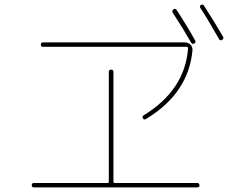

<svg xmlns="http://www.w3.org/2000/svg" viewBox="-20 -857 1040 847"><path d="M946.3 -684.6Q896.5 -772.5 864.3 -821.3Q858.4 -830.1 866.2 -835Q875 -839.8 879.9 -832Q927.7 -757.8 963.9 -695.3Q968.8 -686.5 960 -681.2Q951.2 -675.8 946.3 -684.6ZM823.2 -668.9Q790 -727.5 742.2 -800.8Q737.3 -809.6 745.1 -815.4Q753.9 -821.3 758.8 -813.5Q801.8 -748 840.8 -678.7Q845.7 -669.9 836.9 -665Q828.1 -660.2 823.2 -668.9ZM169.9 -650.4Q160.2 -650.4 160.2 -660.2Q160.2 -669.9 169.9 -669.9H794.9Q809.6 -669.9 819.8 -660.2Q830.1 -650.4 829.1 -634.8Q811.5 -445.3 624 -332Q615.2 -327.1 610.4 -335Q605.5 -343.8 614.3 -348.6Q795.9 -460 809.6 -643.6Q809.6 -649.4 804.7 -650.4ZM129.9 -30.3Q120.1 -30.3 120.1 -40Q120.1 -49.8 129.9 -49.8H455.1Q460 -49.8 460 -54.7V-540Q460 -549.8 470.2 -549.8Q480.5 -549.8 480.5 -540V-54.7Q480.5 -49.8 485.4 -49.8H849.6Q859.4 -49.8 859.9 -40Q860.4 -30.3 849.6 -30.3Z"/></svg>

Font: Rounded-L Mgen+ 2m thin
Style: Regular
Weight: 100
Designer: [Source Han Sans]
Ryoko NISHIZUKA  (kana & ideographs); Paul D. Hunt (Latin, Greek & Cyrillic); Wenlong ZHANG  (bopomofo
Version: Version 1.059.20150602